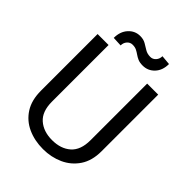

<svg xmlns="http://www.w3.org/2000/svg" viewBox="-252 -1017 1153 1153"><g transform="rotate(45 324.0 -441.0)"><path d="M489.3 -710.9H583V-230Q583 -149.9 547.4 -96.7Q511.7 -43.5 452.9 -16.8Q394 9.8 325.2 9.8Q252.9 9.8 194.6 -16.8Q136.2 -43.5 102.3 -96.7Q68.4 -149.9 68.4 -230V-710.9H161.6V-230Q161.6 -146.5 206.8 -106.7Q252 -66.9 325.2 -66.9Q399.4 -66.9 444.3 -106.7Q489.3 -146.5 489.3 -230ZM438 -892.1 499 -886.7Q499 -833 468.5 -800.5Q438 -768.1 393.6 -768.1Q368.7 -768.1 352.5 -775.1Q336.4 -782.2 323.7 -791.3Q311 -800.3 297.1 -807.4Q283.2 -814.5 262.7 -814.5Q242.2 -814.5 228.3 -798.8Q214.4 -783.2 214.4 -760.3L153.3 -763.2Q153.3 -816.9 183.6 -850.3Q213.9 -883.8 258.3 -883.8Q286.1 -883.8 305.7 -872.3Q325.2 -860.8 344.2 -849.1Q363.3 -837.4 389.2 -837.4Q409.7 -837.4 423.8 -853.3Q438 -869.1 438 -892.1Z"/></g></svg>

Font: Vazirmatn RD UI FD
Style: Regular
Weight: 400
Designer: Saber Rastikerdar
Foundry: Saber Rastikerdar
Version: Version 33.003